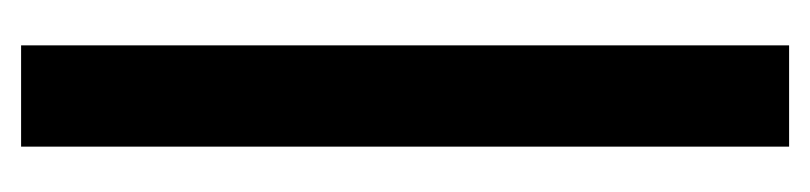

<svg xmlns="http://www.w3.org/2000/svg" viewBox="-313 -457 768 182"><g transform="rotate(90 71.0 -366.0)"><path d="M119 -2H23V-730H119Z"/></g></svg>

Font: lipipragatuchhi
Style: Regular
Weight: 400
Designer: Abhinash Majhi
Version: Version 1.000